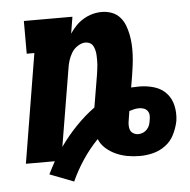

<svg xmlns="http://www.w3.org/2000/svg" viewBox="-47 -575 694 701"><g transform="rotate(-5 300.0 -224.0)"><path d="M197 80 109 46Q115 34 121 22.5Q127 11 133 0H27L93 -400H65V-520H243L233 -459Q243 -474 255.5 -487Q268 -500 284 -509.5Q300 -519 317 -523.5Q334 -528 351 -528Q370 -528 387.5 -521.5Q405 -515 417 -501.5Q429 -488 435.5 -471Q442 -454 445.5 -436Q449 -418 450 -399.5Q451 -381 450 -361.5Q449 -342 446.5 -323Q444 -304 441 -285L434 -244Q442 -244 449 -244.5Q456 -245 464 -245Q492 -245 518.5 -237Q545 -229 562.5 -210Q580 -191 586 -164Q592 -137 588 -109L587 -104Q582 -81 570.5 -58Q559 -35 538 -19.5Q517 -4 492.5 2Q468 8 445 8Q421 8 399 4Q377 0 357 -9Q337 -18 320.5 -32.5Q304 -47 296 -67Q265 -35 240 2.5Q215 40 197 80ZM165 -50Q192 -88 224 -121.5Q256 -155 294 -183L314 -302Q315 -311 316.5 -320Q318 -329 318.5 -338Q319 -347 319 -356Q319 -365 318.5 -373.5Q318 -382 316 -390.5Q314 -399 310 -406.5Q306 -414 298.5 -418Q291 -422 282 -422Q268 -422 253.5 -412.5Q239 -403 231 -389.5Q223 -376 218.5 -361.5Q214 -347 212 -332ZM445 -72Q454 -72 462.5 -75.5Q471 -79 477.5 -86Q484 -93 487 -101.5Q490 -110 491 -119Q493 -128 492.5 -137Q492 -146 487 -153Q482 -160 473.5 -163Q465 -166 456 -166Q447 -166 438.5 -164Q430 -162 420 -159L415 -127Q413 -118 413 -108Q413 -98 416 -90Q419 -82 427.5 -77Q436 -72 445 -72Z"/></g></svg>

Font: Iosevka Etoile Heavy
Style: Italic
Weight: 900
Italic angle: -9°
Designer: Belleve Invis
Foundry: Belleve Invis
Version: Version 22.1.2; ttfautohint (v1.8.4)